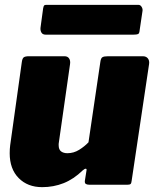

<svg xmlns="http://www.w3.org/2000/svg" viewBox="-20 -762 641 792"><path d="M154 10Q94 10 57 -27.5Q20 -65 20 -130Q20 -138 20.5 -147Q21 -156 22 -163L70 -506Q72 -521 78 -525.5Q84 -530 100 -530H246Q259 -530 265 -521Q271 -512 269 -498L223 -176Q222 -172 222 -168.5Q222 -165 222 -163Q222 -145 232 -137.5Q242 -130 258 -130Q284 -130 306.5 -144Q329 -158 345 -175L394 -507Q396 -522 402.5 -526Q409 -530 426 -530H569Q583 -530 590 -521Q597 -512 595 -498L523 -16Q522 -6 518.5 -3Q515 0 506 0H348Q340 0 334.5 -3Q329 -6 330 -16L337 -60Q338 -66 333.5 -66Q329 -66 321 -59Q284 -23 242.5 -6.5Q201 10 154 10ZM556 -637Q555 -624 549.5 -621.5Q544 -619 529 -619H169Q156 -619 151 -627.5Q146 -636 147 -647L158 -728Q160 -738 162.5 -740Q165 -742 172 -742H551Q559 -742 564 -734Q569 -726 568 -718Z"/></svg>

Font: Libre Franklin Thin Black
Style: Italic
Weight: 900
Italic angle: -8°
Version: Version 2.000